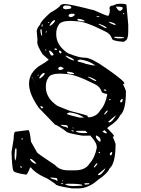

<svg xmlns="http://www.w3.org/2000/svg" viewBox="-20 -953 772 1049"><path d="M329.1 -931.6Q359.4 -931.6 495.1 -896.5Q561.5 -866.2 571.3 -866.2Q580.1 -877 580.1 -898.4V-899.4L578.1 -908.2Q578.1 -922.9 599.6 -922.9Q613.3 -932.6 636.7 -932.6Q670.9 -932.6 670.9 -925.8L680.7 -817.4V-784.2Q680.7 -743.2 669.9 -734.4Q659.2 -724.6 654.3 -724.6Q591.8 -729.5 591.8 -742.2Q582 -770.5 552.7 -782.2Q445.3 -836.9 398.4 -836.9L367.2 -838.9Q311.5 -838.9 300.8 -817.4Q287.1 -797.9 287.1 -767.6V-766.6Q287.1 -704.1 351.6 -662.1Q413.1 -636.7 444.3 -637.7Q475.6 -638.7 556.6 -582.5Q637.7 -526.4 655.3 -505.9L659.2 -500V-497.1Q659.2 -494.1 652.3 -494.1V-493.2Q668 -460.9 668 -452.1Q668 -348.6 635.7 -322.3Q623 -292 575.2 -261.7Q570.3 -256.8 565.4 -252.9Q581.1 -238.3 598.6 -217.8L602.5 -211.9V-209Q602.5 -206.1 595.7 -206.1Q611.3 -171.9 611.3 -164.1Q611.3 -60.5 579.1 -33.2Q566.4 -3.9 518.6 27.3Q463.9 76.2 410.2 76.2H372.1Q283.2 62.5 283.2 52.7Q233.4 16.6 224.6 16.6Q169.9 -9.8 148.4 -38.1H144.5Q129.9 1 122.1 1Q51.8 -8.8 51.8 -23.4Q45.9 -39.1 43 -123L54.7 -194.3Q54.7 -233.4 64.5 -233.4L134.8 -242.2Q142.6 -242.2 149.4 -178.7L182.6 -120.1Q182.6 -116.2 281.2 -50.8Q306.6 -22.5 351.6 -22.5H390.6Q448.2 -22.5 470.7 -61.5Q498 -90.8 508.8 -145.5V-148.4Q508.8 -174.8 472.7 -212.9Q469.7 -211.9 466.8 -211.9H428.7Q340.8 -226.6 340.8 -235.4Q291 -271.5 281.2 -271.5L192.4 -363.3Q83 -516.6 196.3 -593.8Q231.4 -613.3 246.1 -627L212.9 -656.2Q185.5 -700.2 183.6 -718.8L184.6 -737.3L180.7 -782.2Q180.7 -797.9 200.2 -820.3Q200.2 -834 253.9 -882.8Q303.7 -910.2 312.5 -926.8ZM527.3 -349.6Q554.7 -378.9 565.4 -433.6V-436.5Q565.4 -437.5 565.4 -439.5Q535.2 -444.3 535.2 -453.1Q525.4 -481.4 496.1 -494.1Q387.7 -548.8 340.8 -548.8L310.5 -550.8Q254.9 -550.8 244.1 -528.3Q230.5 -509.8 230.5 -479.5V-478.5Q230.5 -416 294.9 -374Q356.4 -347.7 380.4 -342.3Q404.3 -336.9 455.1 -322.3Q459 -315.4 464.8 -311.5Q508.8 -316.4 527.3 -349.6ZM402.3 -620.1Q402.3 -618.2 411.1 -615.2Q423.8 -611.3 438.5 -608.4Q440.4 -607.4 443.4 -605.5Q459 -602.5 481.4 -596.7L495.1 -595.7H499V-596.7Q464.8 -622.1 417 -627.9Q402.3 -622.1 402.3 -620.1ZM348.6 -328.1Q361.3 -323.2 415 -310.5H439.5Q405.3 -334 359.4 -338.9Q346.7 -334 345.7 -332Q347.7 -330.1 348.6 -328.1ZM336.9 54.7Q352.5 63.5 378.9 63.5H380.9L429.7 61.5V58.6Q426.8 50.8 352.5 50.8Q336.9 50.8 336.9 54.7ZM324.2 -914.1V-910.2Q324.2 -905.3 337.9 -902.3Q369.1 -904.3 369.1 -910.2V-914.1Q369.1 -922.9 335.9 -922.9Q329.1 -922.9 324.2 -914.1ZM394.5 -234.4Q410.2 -225.6 436.5 -225.6H437.5L459 -226.6Q455.1 -229.5 452.1 -232.4Q449.2 -235.4 447.3 -238.3Q431.6 -238.3 409.2 -238.3Q394.5 -238.3 394.5 -234.4ZM614.3 -917V-914.1Q626 -893.6 635.7 -893.6Q644.5 -895.5 650.4 -905.3V-910.2Q650.4 -917 614.3 -917ZM59.6 -104.5 61.5 -76.2H62.5Q70.3 -82 70.3 -130.9V-139.6L67.4 -142.6H65.4Q61.5 -142.6 59.6 -104.5ZM354.5 -865.2Q360.4 -859.4 366.2 -859.4Q377.9 -859.4 389.6 -872.1L383.8 -877.9H371.1Q354.5 -877.9 354.5 -865.2ZM503.9 -212.9V-207Q503.9 -195.3 523.4 -179.7H529.3V-188.5Q529.3 -203.1 505.9 -212.9ZM251 -814.5 252 -812.5H255.9Q281.2 -831.1 281.2 -841.8L280.3 -842.8H278.3Q265.6 -842.8 251 -815.4ZM297.9 -576.2Q303.7 -570.3 308.6 -570.3Q319.3 -570.3 329.1 -580.1L312.5 -588.9Q297.9 -587.9 297.9 -576.2ZM196.3 -524.4H199.2Q224.6 -542 224.6 -553.7L222.7 -554.7H221.7Q209 -554.7 194.3 -528.3Q195.3 -527.3 196.3 -524.4ZM572.3 -289.1V-287.1Q572.3 -284.2 577.1 -284.2Q590.8 -284.2 613.3 -321.3H610.4ZM340.8 -649.4 338.9 -648.4V-646.5Q351.6 -632.8 376 -624Q378.9 -623 381.8 -622.1L383.8 -626Q383.8 -631.8 340.8 -649.4ZM515.6 -1V1Q515.6 3.9 519.5 3.9Q534.2 3.9 556.6 -32.2H553.7ZM248 -676.8V-673.8Q255.9 -649.4 262.7 -649.4H267.6L273.4 -655.3V-656.2Q258.8 -676.8 249 -676.8ZM603.5 -749Q610.4 -743.2 634.8 -743.2L657.2 -745.1V-749Q643.6 -752 616.2 -752H606.4ZM345.7 -557.6Q345.7 -548.8 384.8 -547.9V-550.8Q384.8 -556.6 351.6 -561.5H349.6ZM402.3 -845.7Q402.3 -837.9 441.4 -835.9V-838.9Q441.4 -844.7 408.2 -850.6H406.2ZM144.5 -85V-80.1Q161.1 -58.6 176.8 -58.6H177.7V-61.5Q155.3 -85 147.5 -85ZM312.5 -271.5V-270.5Q312.5 -264.6 341.8 -258.8L346.7 -254.9H351.6Q349.6 -268.6 344.7 -268.6ZM255.9 16.6V18.6Q255.9 23.4 285.2 30.3L289.1 34.2H294.9Q292 19.5 288.1 19.5ZM520.5 -823.2 518.6 -821.3V-820.3Q553.7 -798.8 562.5 -798.8V-799.8Q562.5 -808.6 520.5 -823.2ZM463.9 -534.2 461.9 -533.2V-531.2Q496.1 -509.8 505.9 -509.8V-510.7Q505.9 -519.5 463.9 -534.2ZM574.2 -832Q588.9 -821.3 610.4 -815.4L611.3 -817.4V-818.4Q611.3 -826.2 578.1 -834H577.1ZM539.1 -234.4Q551.8 -224.6 560.5 -224.6H561.5L564.5 -227.5Q558.6 -235.4 551.8 -242.2Q544.9 -238.3 539.1 -234.4ZM200.2 -790Q201.2 -772.5 206.1 -758.8H210V-760.7L207 -793H203.1ZM441.4 50.8V52.7L444.3 55.7H448.2Q468.8 54.7 468.8 50.8L466.8 47.9H444.3ZM636.7 -403.3V-396.5L639.6 -393.6H642.6Q650.4 -395.5 650.4 -412.1H645.5ZM580.1 -114.3V-107.4L583 -104.5H585.9Q592.8 -106.4 592.8 -123H588.9ZM493.2 -42V-38.1H496.1Q504.9 -44.9 512.7 -58.6L509.8 -61.5Q501 -56.6 493.2 -42ZM549.8 -331.1V-327.1H552.7Q561.5 -334 569.3 -346.7L566.4 -349.6Q558.6 -345.7 549.8 -331.1ZM303.7 -676.8 302.7 -674.8V-668L309.6 -661.1H312.5L315.4 -664.1V-669.9Q311.5 -676.8 303.7 -676.8ZM201.2 -373V-368.2Q205.1 -364.3 208 -360.4H210.9L215.8 -366.2V-367.2Q208 -373 204.1 -373ZM277.3 -685.5V-683.6L280.3 -680.7H291V-683.6Q290 -688.5 280.3 -688.5ZM545.9 -460.9Q550.8 -457 561.5 -456.1Q559.6 -460 557.6 -463.9H548.8ZM506.8 -866.2V-865.2Q506.8 -861.3 520.5 -859.4H523.4V-860.4Q523.4 -864.3 506.8 -866.2ZM210 -820.3 207 -811.5V-808.6L210 -805.7L213.9 -817.4V-818.4ZM312.5 47.9V48.8L317.4 52.7H326.2V51.8Q324.2 47.9 314.5 47.9ZM370.1 -241.2V-240.2L374 -235.4H382.8V-237.3Q381.8 -241.2 371.1 -241.2ZM90.8 -44.9V-41L94.7 -36.1H96.7L99.6 -39.1V-41L94.7 -44.9ZM519.5 -123V-117.2L523.4 -116.2L526.4 -119.1L525.4 -123ZM577.1 -412.1V-406.2L581.1 -405.3L584 -408.2L582 -412.1ZM97.7 -197.3V-192.4L100.6 -189.5L104.5 -192.4L103.5 -197.3ZM651.4 -877.9 654.3 -875H658.2V-880.9H654.3ZM229.5 -778.3V-775.4H232.4L236.3 -779.3V-782.2H233.4ZM226.6 -680.7V-679.7L229.5 -676.8H232.4V-680.7L229.5 -683.6ZM152.3 -531.2 179.7 -488.3 156.2 -526.4 157.2 -528.3V-530.3ZM185.5 -542 186.5 -540V-539.1L190.4 -540V-544.9H187.5ZM242.2 -830.1 243.2 -829.1V-827.1L248 -829.1V-833H245.1ZM377 -256.8V-252H380.9V-254.9L377.9 -256.8ZM320.3 31.2V37.1H324.2V34.2L321.3 31.2ZM305.7 -617.2 304.7 -616.2Q305.7 -616.2 305.7 -617.2Q305.7 -617.2 305.7 -617.2Z"/></svg>

Font: Love Ya Like A Sister
Style: Regular
Weight: 400
Designer: Kimberly Geswein
Foundry: Kimberly Geswein
Version: Version 1.002 2007